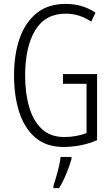

<svg xmlns="http://www.w3.org/2000/svg" viewBox="-20 -744 573 985"><path d="M303 -364H478V-25Q437 -7 392.5 1.5Q348 10 306 10Q218 10 162 -37.5Q106 -85 79 -168Q52 -251 52 -357Q52 -465 81 -547.5Q110 -630 168.5 -677Q227 -724 317 -724Q358 -724 396 -713.5Q434 -703 470 -679L448 -633Q415 -655 382.5 -664.5Q350 -674 318 -674Q212 -674 160.5 -588.5Q109 -503 109 -356Q109 -265 130 -194Q151 -123 195 -82Q239 -41 310 -41Q341 -41 370.5 -46.5Q400 -52 424 -61V-314H303ZM347 71Q337 107 320 148Q303 189 283 221H254V210Q260 192 268 164.5Q276 137 282.5 109Q289 81 291 61H347Z"/></svg>

Font: Noto Sans Lao UI ExtCond Light
Style: Regular
Weight: 300
Width: 2
Designer: Monotype Design Team
Foundry: Monotype Imaging Inc.
Version: Version 2.000; ttfautohint (v1.8.4.7-5d5b)